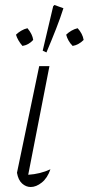

<svg xmlns="http://www.w3.org/2000/svg" viewBox="-20 -744 355 769"><path d="M182 -66Q170 -31 147.5 -13Q125 5 103 5Q84 5 68.5 -9Q53 -23 48 -52L137 -479H178L93 -44Q141 -47 182 -66ZM166 -534 151 -541 193 -719 198 -724 234 -711Q222 -673 205 -629.5Q188 -586 166 -534ZM90 -631Q110 -607 113 -584Q95 -564 70 -560Q51 -582 44 -605Q53 -614 65 -621Q77 -628 90 -631ZM291 -631Q311 -609 315 -584Q295 -564 271 -560Q252 -579 245 -605Q254 -614 266 -621Q278 -628 291 -631Z"/></svg>

Font: Piazzolla ExtraLight
Style: Italic
Weight: 200
Italic angle: -11.3°
Designer: Juan Pablo del Peral
Foundry: Huerta Tipografica
Version: Version 1.330